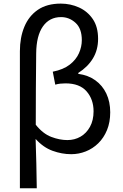

<svg xmlns="http://www.w3.org/2000/svg" viewBox="-20 -829 671 1049"><path d="M88.7 199.6V-549.1Q88.7 -624 113.1 -682.8Q137.5 -741.7 187 -775.5Q236.4 -809.3 312.3 -809.3Q364.7 -809.3 411.5 -788.3Q458.2 -767.2 487 -724.8Q515.9 -682.5 515.9 -616.8Q515.9 -556.5 487.7 -509.9Q459.4 -463.2 407.7 -430.5V-425.5Q461.9 -418.3 500.9 -390.2Q540 -362.1 561.1 -317.5Q582.2 -272.9 582.2 -215.6Q582.2 -161.1 564.7 -118.5Q547.1 -75.8 517 -46.3Q486.8 -16.8 448.5 -1.7Q410.1 13.4 369.1 13.4Q318.2 13.4 267.5 -5Q216.7 -23.3 174.6 -69.9Q177.3 -0.7 178.5 65.1Q179.7 130.9 180.9 199.6ZM348.2 -63.7Q387.6 -63.7 419.8 -82.2Q452 -100.7 471.6 -136.2Q491.2 -171.7 491.2 -220.9Q491.2 -286 453.1 -329.8Q415 -373.5 337.9 -373.5Q323.7 -373.5 309.6 -372Q295.6 -370.5 281.9 -366.5L268.3 -437.3Q326.1 -448.8 360.8 -475.7Q395.5 -502.6 411.3 -538.1Q427 -573.7 427 -609.6Q427 -673.1 392.7 -704.3Q358.4 -735.6 313.6 -735.6Q250.3 -735.6 214.4 -684.6Q178.5 -633.5 177.7 -536.7Q176.6 -439 176 -342.7Q175.4 -246.5 175.4 -147.4Q214.7 -98.2 260.3 -81Q305.8 -63.7 348.2 -63.7Z"/></svg>

Font: Noto Sans SC Thin
Style: Regular
Weight: 100
Designer: Ryoko NISHIZUKA 西塚涼子 (kana, bopomofo & ideographs); Paul D. Hunt (Latin, Greek & Cyrillic); Sandoll Communications 산돌커뮤니
Foundry: Adobe
Version: Version 2.004-H2;hotconv 1.0.118;makeotfexe 2.5.65603